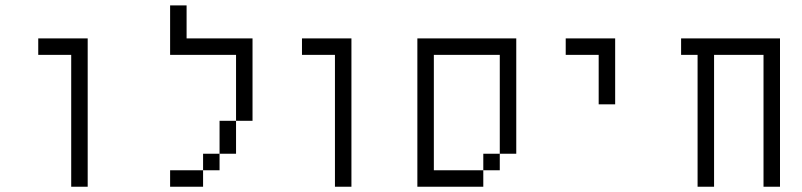

<svg xmlns="http://www.w3.org/2000/svg" viewBox="-20 -708 3040 728"><path d="M250 -500Q250 -500 250 0H312.5V-562.5H125V-500Z M750 -62.5H625V0H750ZM750 -62.5H812.5V-125H750ZM812.5 -125H875Q875 -125 875 -250H812.5Q812.5 -250 812.5 -125ZM875 -250H937.5V-562.5H687.5Q687.5 -562.5 687.5 -687.5H625V-500H875Q875 -500 875 -250Z M1250 -500Q1250 -500 1250 0H1312.5V-562.5H1125V-500Z M1562.5 -562.5V0H1812.5V-62.5H1625V-500H1875Q1875 -500 1875 -125H1812.5V-62.5H1875V-125H1937.5V-562.5Z M2250 -500V-312.5H2312.5Q2312.5 -312.5 2312.5 -562.5H2125V-500Z M2625 -500Q2625 -500 2625 0H2687.5Q2687.5 0 2687.5 -500H2875Q2875 -500 2875 0H2937.5V-562.5H2562.5V-500Z"/></svg>

Font: BFUnifontExMono
Style: Regular
Weight: 500
Version: Version 15.0.06